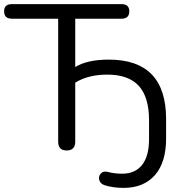

<svg xmlns="http://www.w3.org/2000/svg" viewBox="-23 -725 885 934"><path d="M578 189Q527 189 486 176Q465 169 460 151Q455 133 467 119.5Q479 106 500 111Q534 120 571 120Q634 120 668 77.5Q702 35 702 -48V-140Q702 -253 652 -307.5Q602 -362 499 -362Q406 -362 343 -323V-36Q343 7 301 7Q260 7 260 -36V-634H35Q-3 -634 -3 -670Q-3 -705 35 -705H568Q606 -705 606 -670Q606 -634 568 -634H343V-399Q402 -435 506 -435Q785 -435 785 -146V-51Q785 65 730.5 127Q676 189 578 189Z"/></svg>

Font: Nunito
Style: Regular
Weight: 400
Designer: Vernon Adams
Foundry: Vernon Adams
Version: Version 3.602